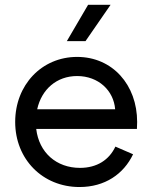

<svg xmlns="http://www.w3.org/2000/svg" viewBox="-20 -750 622 784"><path d="M304.7 13.7C408.2 13.7 484.9 -39.1 523.4 -120.1L451.2 -151.4C425.8 -97.2 376 -64.5 306.6 -64.5C210.4 -64.5 139.2 -127 127.9 -223.6H539.1L540 -252C540 -403.3 439.5 -517.6 294.9 -517.6C150.4 -517.6 42 -403.3 42 -252C42 -100.6 153.3 13.7 304.7 13.7ZM329.1 -582 431.6 -730.5H339.8L252.9 -582ZM131.8 -303.7C149.9 -385.7 211.9 -439.5 294.9 -439.5C381.8 -439.5 444.3 -380.4 450.2 -303.7Z"/></svg>

Font: Wanted Sans
Style: Regular
Weight: 400
Designer: Original Design by Kil Hyung-jin and Kang Hanbin, Wanted Lab, Inc; Hangeul from Source Han Sans by Jang Soo-young and Ka
Foundry: Wanted Lab, Inc.
Version: Version 1.001;Glyphs 3.2 (3227)